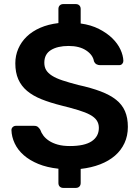

<svg xmlns="http://www.w3.org/2000/svg" viewBox="-20 -820 683 940"><path d="M290 100Q279 100 272.5 93.5Q266 87 266 76V6Q210 0 167.5 -17.5Q125 -35 96 -60.5Q67 -86 52 -118Q37 -150 36 -183Q36 -192 42.5 -198Q49 -204 58 -204H147Q159 -204 165.5 -198.5Q172 -193 177 -185Q182 -170 192.5 -156Q203 -142 220.5 -130.5Q238 -119 263 -112Q288 -105 322 -105Q394 -105 429 -128.5Q464 -152 464 -194Q464 -215 453.5 -230.5Q443 -246 421 -258Q399 -270 364.5 -280.5Q330 -291 282 -303Q226 -317 183.5 -334Q141 -351 112.5 -375Q84 -399 69.5 -432Q55 -465 55 -510Q55 -548 69.5 -581.5Q84 -615 111 -641Q138 -667 177 -684Q216 -701 266 -707V-776Q266 -787 272.5 -793.5Q279 -800 290 -800H351Q362 -800 368.5 -793.5Q375 -787 375 -776V-705Q426 -698 465 -678Q504 -658 530 -632.5Q556 -607 569.5 -578Q583 -549 584 -522Q584 -514 578.5 -507.5Q573 -501 563 -501H470Q461 -501 453 -505Q445 -509 440 -520Q435 -551 402 -573Q369 -595 316 -595Q262 -595 229.5 -575Q197 -555 197 -513Q197 -492 206 -477Q215 -462 234.5 -449.5Q254 -437 285.5 -426.5Q317 -416 363 -404Q427 -390 473 -372.5Q519 -355 548.5 -331.5Q578 -308 592 -275.5Q606 -243 606 -199Q606 -155 589.5 -119.5Q573 -84 543 -58Q513 -32 470.5 -15.5Q428 1 375 7V76Q375 87 368.5 93.5Q362 100 351 100Z"/></svg>

Font: Fz Rubik Med
Style: Regular
Weight: 500
Designer: Hubert and Fischer
Foundry: Hubert and Fischer
Version: Vit hóa bi FontZin.com